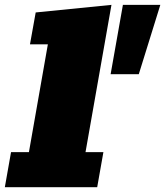

<svg xmlns="http://www.w3.org/2000/svg" viewBox="-51 -782 689 802"><path d="M-30.8 0 -4.9 -146.5H69.8L148.9 -596.7H74.2L98.1 -730L414.6 -761.7L306.2 -146.5H380.9L355 0ZM411.1 -472.2 462.4 -761.7H618.7L528.8 -472.2Z"/></svg>

Font: Bevan
Style: Italic
Weight: 400
Italic angle: -10°
Designer: Vernon Adams
Foundry: Vernon Adams
Version: Version 2.100; ttfautohint (v1.8.3)